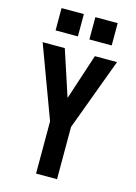

<svg xmlns="http://www.w3.org/2000/svg" viewBox="-139 -1024 778 1097"><g transform="rotate(15 250.0 -475.5)"><path d="M188 0V-309L30 -735H161L231 -522L250 -464L339 -735H470L312 -309V0ZM284 -819V-951H416V-819ZM84 -819V-951H216V-819Z"/></g></svg>

Font: Iosevka SS04 Extrabold
Style: Regular
Weight: 800
Monospace: yes
Designer: Belleve Invis
Foundry: Belleve Invis
Version: Version 19.0.0; ttfautohint (v1.8.4)